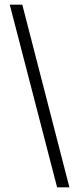

<svg xmlns="http://www.w3.org/2000/svg" viewBox="-20 -727 343 827"><path d="M76 -707 279 80H226L22 -707Z"/></svg>

Font: Blinker Light
Style: Regular
Weight: 300
Designer: Juergen Huber
Foundry: supertype
Version: Version 1.017;hotconv 1.0.117;makeotfexe 2.5.65602